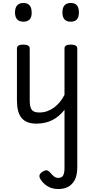

<svg xmlns="http://www.w3.org/2000/svg" viewBox="-20 -815 645 1292"><path d="M373 457Q327 457 295.5 435.5Q264 414 249 385Q242 370 248 358.5Q254 347 269 339Q287 328 298.5 332Q310 336 320 349Q334 365 345 373.5Q356 382 373 382Q397 382 405.5 364.5Q414 347 414 317V-76Q397 -54 376.5 -36.5Q356 -19 332.5 -7Q309 5 282 11Q255 17 225 17Q191 17 166 7.5Q141 -2 125 -21.5Q109 -41 101.5 -70.5Q94 -100 94 -140V-489Q94 -502 104.5 -508.5Q115 -515 136 -515Q158 -515 169 -508.5Q180 -502 180 -489V-140Q180 -95 193.5 -76.5Q207 -58 244 -58Q273 -58 298 -67Q323 -76 344.5 -92Q366 -108 383.5 -129.5Q401 -151 414 -177V-489Q414 -502 424.5 -508.5Q435 -515 456 -515Q478 -515 489 -508.5Q500 -502 500 -489V310Q500 366 482 398Q464 430 435.5 443.5Q407 457 373 457ZM138 -669Q110 -669 95.5 -684.5Q81 -700 81 -731Q81 -763 95.5 -779Q110 -795 138 -795Q165 -795 179 -779Q193 -763 193 -731Q194 -700 179.5 -684.5Q165 -669 138 -669ZM456 -669Q428 -669 414 -684.5Q400 -700 400 -731Q400 -763 414 -779Q428 -795 456 -795Q484 -795 497.5 -779Q511 -763 511 -731Q511 -700 497.5 -684.5Q484 -669 456 -669Z"/></svg>

Font: Playwrite US Modern
Style: Regular
Weight: 400
Designer: Veronika Burian, José Scaglione
Foundry: TypeTogether
Version: Version 1.002